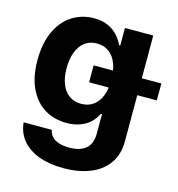

<svg xmlns="http://www.w3.org/2000/svg" viewBox="-110 -633 871 939"><g transform="rotate(15 325.5 -163.5)"><path d="M49.9 43.5H192.2Q196.2 64.6 210 78.4Q223.9 92.2 246.1 98.8Q268.3 105.5 297.7 105.5Q350.6 105.5 380.2 80.9Q409.7 56.3 409.7 3.4V-94.2H403.6L402.2 -91.3Q390 -66.8 371.2 -48.9Q352.3 -31 322.1 -19.3Q291.9 -7.5 252 -7.5Q190.6 -7.5 141.8 -36.7Q93 -66 64.6 -124.5Q36.3 -183.1 36.3 -268.2Q36.3 -354.9 65.1 -415.7Q94 -476.6 142.9 -506.9Q191.8 -537.3 251.8 -537.3Q291 -537.3 320.2 -524.7Q349.5 -512 367.6 -493.2Q385.8 -474.4 399.3 -450Q401.3 -445.7 403.4 -441.4H409V-530.4H552.3V5.5Q552.3 71.7 519.9 117.7Q487.4 163.8 429.2 186.9Q371 209.9 294.6 209.9Q222.5 209.9 168.8 189.6Q115.1 169.3 84.6 131.6Q54.1 93.8 49.9 43.5ZM410.3 -267Q410.3 -314 397.2 -349Q384 -384 358.5 -402.9Q333 -421.8 297.3 -421.8Q261.2 -421.8 235.8 -402.4Q210.5 -383.1 197.3 -348.1Q184.1 -313.1 184.1 -267Q184.1 -220.8 197.5 -187Q210.8 -153.3 235.9 -134.9Q261 -116.5 297.3 -116.5Q333 -116.5 358.3 -134.6Q383.7 -152.8 397 -186.4Q410.3 -220 410.3 -267ZM308.4 -314.1H651.2V-228.4H308.4Z"/></g></svg>

Font: Pretendard Variable
Style: Regular
Weight: 400
Designer: Base glyphs from Inter by Rasmus Andersson; Hangul glyphs from Noto Sans CJK(Source Han Sans) by Jang Soo-young and Kang
Foundry: Kil Hyung-jin
Version: Version 1.100;FEAKit 1.0